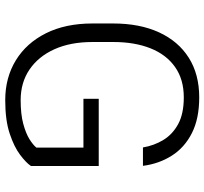

<svg xmlns="http://www.w3.org/2000/svg" viewBox="-44 -718 770 723"><g transform="rotate(90 341.5 -356.0)"><path d="M604.5 -86.9Q592.3 -68.8 562.7 -46.4Q533.2 -23.9 482.9 -7.1Q432.6 9.8 356.4 9.8Q272 9.8 206.8 -30Q141.6 -69.8 104.7 -143.6Q67.9 -217.3 67.9 -318.4V-396.5Q67.9 -496.6 101.3 -569.3Q134.8 -642.1 197 -681.4Q259.3 -720.7 346.2 -720.7Q426.3 -720.7 480.7 -693.1Q535.2 -665.5 565.7 -617.4Q596.2 -569.3 604 -508.8H534.7Q527.8 -550.3 506.8 -585.2Q485.8 -620.1 446.8 -641.4Q407.7 -662.6 346.2 -662.6Q278.3 -662.6 231.7 -629.6Q185.1 -596.7 161.4 -537.1Q137.7 -477.5 137.7 -397.5V-318.4Q137.7 -235.8 165 -175.3Q192.4 -114.7 241.5 -81.5Q290.5 -48.3 356.4 -48.3Q409.7 -48.3 445.8 -58.1Q481.9 -67.9 503.7 -81.5Q525.4 -95.2 535.2 -107.4V-284.7H351.6V-342.3H604.5Z"/></g></svg>

Font: Heebo Light
Style: Regular
Weight: 300
Designer: Oded Ezer
Foundry: Ezer Type House
Version: Version 3.100